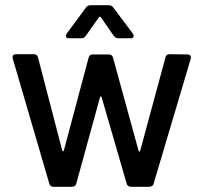

<svg xmlns="http://www.w3.org/2000/svg" viewBox="-20 -717 783 737"><path d="M169 -13 29 -492Q28 -494 28 -497Q28 -509 42 -509H110Q123 -509 126 -496L219 -139Q220 -136 222 -136Q224 -136 225 -139L320 -495Q323 -508 336 -508H398Q411 -508 414 -495L512 -138Q513 -135 515 -135Q517 -135 518 -138L615 -496Q618 -509 631 -509L699 -508Q707 -508 710.5 -503.5Q714 -499 712 -491L570 -13Q569 -7 564 -3.5Q559 0 553 0H483Q469 0 466 -13L370 -344Q369 -347 367 -347Q365 -347 364 -344L273 -13Q270 0 257 0H186Q172 0 169 -13ZM233 -579Q233 -584 236 -588L310 -688Q316 -697 328 -697H397Q409 -697 415 -688L490 -588Q493 -584 493 -579Q493 -570 481 -570H436Q423 -570 417 -579L367 -651Q365 -653 363 -653Q361 -653 360 -651L309 -579Q303 -570 291 -570H245Q233 -570 233 -579Z"/></svg>

Font: Barlow_Medium_SS
Style: Regular
Weight: 500
Designer: Jeremy Tribby
Foundry: Jeremy Tribby
Version: Version 1.101 August 23, 2024